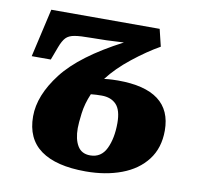

<svg xmlns="http://www.w3.org/2000/svg" viewBox="-66 -605 707 684"><g transform="rotate(10 287.5 -263.0)"><path d="M286 10Q179 10 123.5 -30Q68 -70 68 -151Q68 -227 130.5 -308Q193 -389 341 -466Q308 -464 278.5 -463Q249 -462 222 -462Q184 -462 163.5 -458.5Q143 -455 132.5 -444Q122 -433 113 -409L95 -361H26L66 -536H458L473 -474Q427 -448 376.5 -408Q326 -368 294 -326Q311 -328 323 -328.5Q335 -329 344 -329Q539 -329 539 -182Q539 -119 506 -76Q473 -33 415.5 -11.5Q358 10 286 10ZM292 -49Q332 -49 350 -86.5Q368 -124 368 -179Q368 -226 349 -246Q330 -266 296 -266Q276 -266 257 -264Q241 -227 236.5 -191Q232 -155 232 -137Q232 -97 246.5 -73Q261 -49 292 -49Z"/></g></svg>

Font: Noto Serif SemiCondensed ExtraBold
Style: Italic
Weight: 800
Width: 4
Italic angle: -12°
Designer: Monotype Design Team
Foundry: Monotype Imaging Inc.
Version: Version 2.014; ttfautohint (v1.8.4.7-5d5b)